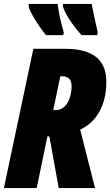

<svg xmlns="http://www.w3.org/2000/svg" viewBox="-25 -964 565 984"><path d="M393 -784H473L476 -798C459 -871 449 -920 445 -944H299L297 -934C303 -901 348 -833 393 -784ZM211 -784H299L302 -798C288 -843 275 -903 270 -944H123L121 -934C126 -904 175 -827 211 -784ZM-5 0H163L218 -265H228L276 0H462L386 -300C468 -337 520 -423 520 -545C520 -654 455 -714 308 -714H146ZM248 -400 284 -573H295C326 -573 342 -555 342 -522C342 -466 317 -400 262 -400Z"/></svg>

Font: Noto Sans UI Condensed Black
Style: Italic
Weight: 900
Width: 3
Italic angle: -192°
Designer: Monotype Design Team
Foundry: Monotype Imaging Inc.
Version: Version 1.901